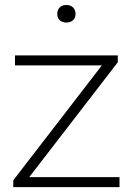

<svg xmlns="http://www.w3.org/2000/svg" viewBox="-20 -768 542 788"><path d="M34.5 0V-28L398 -499.5H41.5V-540.5H463.5V-512.5L100 -41H470.5V0ZM252.5 -675.5Q235.5 -675.5 225.2 -685Q215 -694.5 215 -711Q215 -727.5 225.2 -737.5Q235.5 -747.5 252.5 -747.5Q269.5 -747.5 279.8 -737.5Q290 -727.5 290 -711Q290 -694.5 279.8 -685Q269.5 -675.5 252.5 -675.5Z"/></svg>

Font: Encode Sans Expanded Expanded ExtraLight
Style: Regular
Weight: 200
Width: 7
Designer: Multiple Designers
Foundry: Impallari Type
Version: Version 3.000; ttfautohint (v1.8.3) -l 8 -r 50 -G 200 -x 14 